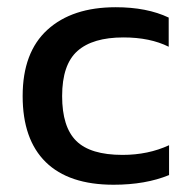

<svg xmlns="http://www.w3.org/2000/svg" viewBox="-20 -504 533 534"><path d="M295.9 9.8Q171.4 9.8 107.2 -53.2Q43 -116.2 43 -236.8Q43 -358.4 111.8 -421.1Q180.7 -483.9 301.8 -483.9Q388.7 -483.9 449.2 -455.1V-374Q397.5 -399.9 323.2 -399.9Q237.8 -399.9 195.3 -362.1Q152.8 -324.2 152.8 -236.8Q152.8 -150.9 192.1 -112.1Q231.4 -73.2 320.8 -73.2Q392.1 -73.2 450.2 -100.1V-17.1Q384.8 9.8 295.9 9.8Z"/></svg>

Font: Kanit
Style: Regular
Weight: 400
Designer: Katatrad Team
Foundry: CadsonDemak
Version: Version 1.000;PS 001.000;hotconv 1.0.88;makeotf.lib2.5.64775